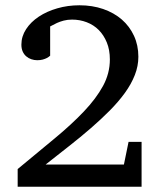

<svg xmlns="http://www.w3.org/2000/svg" viewBox="-20 -707 603 727"><path d="M46.9 0V-66.9Q123 -129.9 187 -182.9Q251 -235.8 297.6 -284.9Q344.2 -334 370.1 -381.6Q396 -429.2 396 -481.9Q396 -518.1 384.5 -546.1Q373 -574.2 353.8 -593.5Q334.5 -612.8 308.3 -622.8Q282.2 -632.8 252.9 -632.8Q235.4 -632.8 220.9 -628.9Q206.5 -625 195.8 -620.1Q185.1 -615.2 178.5 -611.3Q171.9 -607.4 169.9 -606.9V-496.1Q164.6 -491.2 157.2 -487.3Q150.9 -483.9 141.6 -481.4Q132.3 -479 121.1 -479Q109.4 -479 98.6 -482.7Q87.9 -486.3 79.3 -493.7Q70.8 -501 65.9 -512Q61 -522.9 61 -538.1Q61 -569.3 78.9 -596.7Q96.7 -624 127 -644Q157.2 -664.1 197 -675.5Q236.8 -687 280.8 -687Q329.6 -687 370.6 -672.9Q411.6 -658.7 441.2 -633.1Q470.7 -607.4 487.3 -571.5Q503.9 -535.6 503.9 -492.2Q503.9 -457 490.5 -422.9Q477.1 -388.7 452.9 -355.2Q428.7 -321.8 395.8 -288.6Q362.8 -255.4 324 -221.7Q285.2 -188 241.5 -153.8Q197.8 -119.6 152.8 -84H449.2L466.8 -169.9H516.1V0Z"/></svg>

Font: BabelStone Ogham Stemless
Style: Regular
Weight: 400
Designer: Andrew West
Foundry: BabelStone
Version: Version 2.02 March 14, 2022